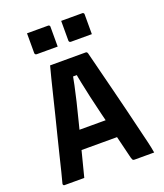

<svg xmlns="http://www.w3.org/2000/svg" viewBox="-165 -1037 979 1146"><g transform="rotate(-20 325.0 -464.0)"><path d="M149 -280H364Q380 -280 395 -280Q410 -280 425 -280L460 -289L474 -225L488 -162H158Q155 -162 152.5 -163.5Q150 -165 148.5 -167.5Q147 -170 147 -173ZM170 0Q139 0 107 0Q75 0 44 0Q42 0 40 -1Q38 -2 36.5 -5Q35 -8 36 -13Q43 -38 53.5 -80.5Q64 -123 77 -176.5Q90 -230 105 -289.5Q120 -349 135 -409Q150 -469 163.5 -525Q177 -581 188.5 -626Q200 -671 208 -701Q265 -701 325.5 -701Q386 -701 434 -701Q438 -701 440 -699.5Q442 -698 443.5 -696Q445 -694 446 -690Q460 -634 476 -571Q492 -508 509.5 -438.5Q527 -369 545.5 -294Q564 -219 583 -139Q591 -106 599.5 -71Q608 -36 614 0Q586 0 553 0Q520 0 491 0Q485 0 481.5 -1.5Q478 -3 476.5 -7Q475 -11 472 -19Q450 -110 431 -186.5Q412 -263 396 -327Q380 -391 368.5 -443.5Q357 -496 348 -539Q339 -582 334 -616L373 -592H280L319 -616Q313 -582 304 -539.5Q295 -497 282.5 -444Q270 -391 253 -325.5Q236 -260 216 -179.5Q196 -99 170 0ZM144 -928Q177 -928 211 -928Q245 -928 278 -928Q282 -928 284 -926.5Q286 -925 287.5 -923Q289 -921 289 -917V-791Q256 -791 222 -791Q188 -791 155 -791Q152 -791 149.5 -792.5Q147 -794 145.5 -796.5Q144 -799 144 -802ZM361 -928Q394 -928 428 -928Q462 -928 495 -928Q499 -928 501 -926.5Q503 -925 504.5 -923Q506 -921 506 -917V-791Q473 -791 439 -791Q405 -791 372 -791Q369 -791 366.5 -792.5Q364 -794 362.5 -796.5Q361 -799 361 -802Z"/></g></svg>

Font: Recursive
Style: Bold
Weight: 700
Version: Version 1.085